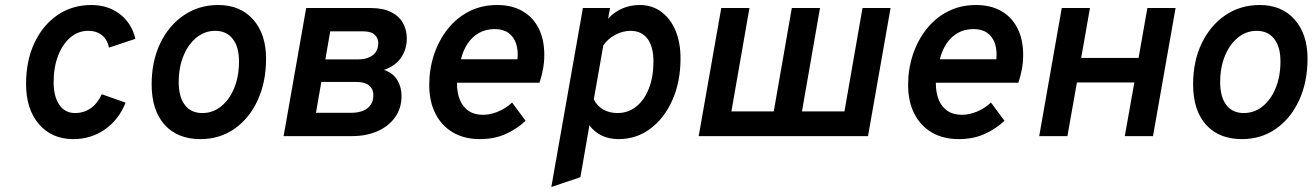

<svg xmlns="http://www.w3.org/2000/svg" viewBox="-20 -543 5236 766"><path d="M272.5 12Q186.5 12 135.2 -47.8Q84 -107.5 84 -208Q84 -300.5 117.2 -371.5Q150.5 -442.5 209.2 -482.8Q268 -523 344.5 -523Q411 -523 458.2 -486.8Q505.5 -450.5 520 -388L415 -353Q408 -385.5 386.5 -402.8Q365 -420 331.5 -420Q292 -420 260.8 -393.5Q229.5 -367 211.8 -320.8Q194 -274.5 194 -215Q194 -157.5 216.8 -124.8Q239.5 -92 279 -92Q314.5 -92 342 -111.2Q369.5 -130.5 386 -167L481 -133.5Q454 -65.5 398.8 -26.8Q343.5 12 272.5 12Z M780 12Q688 12 636.5 -45.5Q585 -103 585 -206.5Q585 -298.5 619.2 -370Q653.5 -441.5 713.5 -482.2Q773.5 -523 851 -523Q938.5 -523 990 -465Q1041.5 -407 1041.5 -309Q1041.5 -215.5 1008 -143Q974.5 -70.5 915.5 -29.2Q856.5 12 780 12ZM787 -92Q829.5 -92 862.5 -118.8Q895.5 -145.5 914.5 -192Q933.5 -238.5 933.5 -298Q933.5 -356 908.5 -388Q883.5 -420 839 -420Q797 -420 764 -393.2Q731 -366.5 712 -320.2Q693 -274 693 -215Q693 -156.5 717.5 -124.2Q742 -92 787 -92Z M1111.5 0 1201.5 -511H1459Q1507.5 -511 1539.5 -495.2Q1571.5 -479.5 1587.2 -451.8Q1603 -424 1603 -389Q1603 -347.5 1580.8 -314Q1558.5 -280.5 1512 -264Q1548 -252 1565 -223.8Q1582 -195.5 1582 -160.5Q1582 -111.5 1556.5 -75.5Q1531 -39.5 1486.5 -19.8Q1442 0 1385.5 0ZM1240.5 -93H1381Q1408 -93 1427.8 -100.8Q1447.5 -108.5 1458.5 -124.2Q1469.5 -140 1469.5 -162.5Q1469.5 -179.5 1462 -191.5Q1454.5 -203.5 1439.2 -209.8Q1424 -216 1400 -216H1262ZM1278 -306H1408.5Q1445 -306 1467 -322.8Q1489 -339.5 1489 -370.5Q1489 -391 1474.8 -404.5Q1460.5 -418 1429 -418H1297.5Z M1894 12Q1833 12 1787.8 -14.2Q1742.5 -40.5 1717.5 -89Q1692.5 -137.5 1692.5 -204.5Q1692.5 -267.5 1711.5 -324.8Q1730.5 -382 1765.8 -426.8Q1801 -471.5 1851 -497.2Q1901 -523 1963.5 -523Q2022 -523 2064 -499Q2106 -475 2128.8 -430.5Q2151.5 -386 2151.5 -323.5Q2151.5 -294 2146.2 -266.5Q2141 -239 2132.5 -213H1803Q1803 -173 1815 -144.2Q1827 -115.5 1850 -100.2Q1873 -85 1907 -85Q1936.5 -85 1967.2 -97.8Q1998 -110.5 2023 -134L2077 -61Q2041 -27.5 1996.2 -7.8Q1951.5 12 1894 12ZM1819 -306.5H2044.5Q2048 -342 2039 -369Q2030 -396 2008.8 -411.5Q1987.5 -427 1954 -427Q1918 -427 1890.8 -411.5Q1863.5 -396 1845.5 -368.8Q1827.5 -341.5 1819 -306.5Z M2179.5 203 2305.5 -511H2414L2406 -468.5Q2457 -523 2533 -523Q2581 -523 2617.8 -496.2Q2654.5 -469.5 2674.8 -421.5Q2695 -373.5 2695 -310Q2695 -217.5 2663 -144.8Q2631 -72 2575.2 -30Q2519.5 12 2448.5 12Q2410.5 12 2381 -2Q2351.5 -16 2331.5 -43L2295.5 164ZM2443.5 -92Q2486 -92 2518.2 -117.8Q2550.5 -143.5 2568.8 -190Q2587 -236.5 2587 -298.5Q2587 -357 2563.2 -388.5Q2539.5 -420 2495.5 -420Q2464.5 -420 2434.5 -404Q2404.5 -388 2387 -362L2349 -146.5Q2362.5 -119.5 2387 -105.8Q2411.5 -92 2443.5 -92Z M2767.5 0 2857.5 -511H2970L2898 -98.5H3067L3139 -511H3251.5L3179.5 -98.5H3349L3421 -511H3533L3443 0Z M3804.5 12Q3743.5 12 3698.2 -14.2Q3653 -40.5 3628 -89Q3603 -137.5 3603 -204.5Q3603 -267.5 3622 -324.8Q3641 -382 3676.2 -426.8Q3711.5 -471.5 3761.5 -497.2Q3811.5 -523 3874 -523Q3932.5 -523 3974.5 -499Q4016.5 -475 4039.2 -430.5Q4062 -386 4062 -323.5Q4062 -294 4056.8 -266.5Q4051.5 -239 4043 -213H3713.5Q3713.5 -173 3725.5 -144.2Q3737.5 -115.5 3760.5 -100.2Q3783.5 -85 3817.5 -85Q3847 -85 3877.8 -97.8Q3908.5 -110.5 3933.5 -134L3987.5 -61Q3951.5 -27.5 3906.8 -7.8Q3862 12 3804.5 12ZM3729.5 -306.5H3955Q3958.5 -342 3949.5 -369Q3940.5 -396 3919.2 -411.5Q3898 -427 3864.5 -427Q3828.5 -427 3801.2 -411.5Q3774 -396 3756 -368.8Q3738 -341.5 3729.5 -306.5Z M4126 0 4216 -511H4328.5L4293.5 -312H4522.5L4557.5 -511H4670L4580 0H4467.5L4505.5 -214H4276.5L4238.5 0Z M4935 12Q4843 12 4791.5 -45.5Q4740 -103 4740 -206.5Q4740 -298.5 4774.2 -370Q4808.5 -441.5 4868.5 -482.2Q4928.5 -523 5006 -523Q5093.5 -523 5145 -465Q5196.5 -407 5196.5 -309Q5196.5 -215.5 5163 -143Q5129.5 -70.5 5070.5 -29.2Q5011.5 12 4935 12ZM4942 -92Q4984.5 -92 5017.5 -118.8Q5050.5 -145.5 5069.5 -192Q5088.5 -238.5 5088.5 -298Q5088.5 -356 5063.5 -388Q5038.5 -420 4994 -420Q4952 -420 4919 -393.2Q4886 -366.5 4867 -320.2Q4848 -274 4848 -215Q4848 -156.5 4872.5 -124.2Q4897 -92 4942 -92Z"/></svg>

Font: Overpass SemiBold
Style: Italic
Weight: 600
Italic angle: -10°
Designer: Delve Withrington, Dave Bailey, Thomas Jockin
Foundry: Delve Fonts LLC
Version: Version 4.000